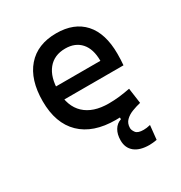

<svg xmlns="http://www.w3.org/2000/svg" viewBox="-172 -652 929 983"><g transform="rotate(-30 293.0 -160.0)"><path d="M428.7 207Q372.6 207 342 182.4Q311.5 157.7 311.5 113.3Q311.5 77.1 326.2 52.7Q340.8 28.3 367.2 19.5V-14.6L484.4 -19.5L494.1 -3.9Q469.2 2 444.1 11.5Q418.9 21 401.9 37.8Q384.8 54.7 384.8 82Q384.8 94.7 396 109.9Q407.2 125 441.4 125Q449.7 125 459.5 123.8Q469.2 122.6 481.4 119.6L472.7 202.6Q460.4 204.6 449.5 205.8Q438.5 207 428.7 207ZM342.8 9.8Q210.4 9.8 138.4 -59.8Q66.4 -129.4 66.4 -259.8Q66.4 -386.7 127.4 -457Q188.5 -527.3 299.8 -527.3Q404.8 -527.3 462.2 -463.9Q519.5 -400.4 519.5 -279.3Q519.5 -243.7 516.6 -212.9H153.3V-292H425.8Q425.8 -361.8 392.6 -399.2Q359.4 -436.5 300.8 -436.5Q234.9 -436.5 198.5 -391.6Q162.1 -346.7 162.1 -264.6Q162.1 -174.8 212.2 -127.9Q262.2 -81.1 354.5 -81.1Q386.7 -81.1 418 -84.7Q449.2 -88.4 481.4 -94.7L494.1 -3.9Q448.2 4.9 410.2 7.3Q372.1 9.8 342.8 9.8Z"/></g></svg>

Font: Cascadia Mono
Style: Regular
Weight: 400
Monospace: yes
Designer: Aaron Bell
Foundry: Saja Typeworks
Version: Version 2102.003